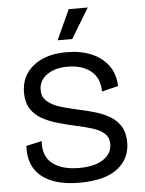

<svg xmlns="http://www.w3.org/2000/svg" viewBox="-60 -944 757 1004"><g transform="rotate(-5 318.5 -441.5)"><path d="M317 13Q187 13 118.5 -42Q50 -97 56 -203L138 -221Q132 -142 182 -103Q232 -64 321 -64Q405 -64 449.5 -95Q494 -126 494 -174Q494 -210 471 -230.5Q448 -251 409.5 -263Q371 -275 324 -285Q278 -295 232 -308Q186 -321 149 -341.5Q112 -362 90 -395.5Q68 -429 68 -481Q68 -569 133 -621Q198 -673 307 -673Q380 -673 436 -650Q492 -627 525.5 -582.5Q559 -538 561 -473L475 -452Q474 -524 428 -560.5Q382 -597 306 -597Q240 -597 198 -567Q156 -537 156 -488Q156 -449 183 -426.5Q210 -404 254 -391Q298 -378 349 -367Q392 -358 433.5 -345.5Q475 -333 509 -312.5Q543 -292 563 -259Q583 -226 583 -175Q583 -90 516.5 -38.5Q450 13 317 13ZM344 -739H267L339 -896H439Z"/></g></svg>

Font: Bricolage Grotesque 10pt
Style: Regular
Weight: 400
Designer: Mathieu Triay
Foundry: Atelier Triay
Version: Version 1.000; ttfautohint (v1.8.4.7-5d5b);gftools[0.9.32]